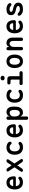

<svg xmlns="http://www.w3.org/2000/svg" viewBox="2803 -3607 994 6640"><g transform="rotate(-90 3300.0 -287.0)"><path d="M460 -149Q482 -149 495.5 -132Q509 -115 509 -94Q509 -82 504 -71Q499 -60 484 -46Q468 -32 450 -22Q432 -12 410.5 -4.5Q389 3 365 6.5Q341 10 313 10Q253 10 207.5 -10.5Q162 -31 131.5 -68.5Q101 -106 84.5 -158Q68 -210 68 -271Q68 -327 81 -379.5Q94 -432 122 -472Q150 -512 195.5 -536Q241 -560 307 -560Q368 -560 409 -538.5Q450 -517 475.5 -480Q501 -443 512 -394.5Q523 -346 523 -290Q523 -266 509 -251Q495 -236 470 -236H180Q185 -200 197.5 -174Q210 -148 228 -131.5Q246 -115 268.5 -107Q291 -99 317 -99Q357 -99 385 -111.5Q413 -124 427 -136Q436 -143 443.5 -146Q451 -149 460 -149ZM181 -328H403Q408 -328 412.5 -333Q417 -338 417 -353Q417 -371 410 -388.5Q403 -406 389 -420Q375 -434 354 -442.5Q333 -451 307 -451Q280 -451 258.5 -442Q237 -433 221 -417Q205 -401 195 -378.5Q185 -356 181 -328Z M1100 -486 966 -284 1112 -64Q1125 -46 1125 -32.5Q1125 -19 1117 -9.5Q1109 0 1096 5Q1083 10 1069 10Q1049 10 1033.5 1Q1018 -8 1006 -27L900 -185L794 -27Q782 -9 766.5 0.5Q751 10 730 10Q716 10 703.5 5Q691 0 683 -9.5Q675 -19 675 -32.5Q675 -46 688 -64L834 -284L699 -486Q687 -504 687 -518Q687 -532 695 -541Q703 -550 716 -555Q729 -560 743 -560Q763 -560 779 -550Q795 -540 807 -522L900 -383L993 -522Q1005 -541 1021 -550.5Q1037 -560 1058 -560Q1072 -560 1085 -555.5Q1098 -551 1105.5 -541.5Q1113 -532 1113 -518Q1113 -504 1100 -486Z M1269 -276Q1269 -352 1289 -405.5Q1309 -459 1342.5 -493.5Q1376 -528 1421.5 -544Q1467 -560 1518 -560Q1559 -560 1591.5 -552Q1624 -544 1648 -531Q1672 -518 1688.5 -502Q1705 -486 1713 -468Q1725 -443 1719 -422Q1713 -401 1693 -390Q1675 -381 1657 -384Q1639 -387 1629 -402Q1616 -423 1590.5 -437Q1565 -451 1527 -451Q1497 -451 1471 -441Q1445 -431 1426 -409.5Q1407 -388 1396 -355Q1385 -322 1385 -277Q1385 -232 1396 -198.5Q1407 -165 1425.5 -143Q1444 -121 1470 -110Q1496 -99 1525 -99Q1552 -99 1577.5 -105Q1603 -111 1621 -127Q1636 -141 1656.5 -143.5Q1677 -146 1696 -131Q1704 -125 1708.5 -115.5Q1713 -106 1713.5 -95.5Q1714 -85 1710.5 -73.5Q1707 -62 1697 -51Q1681 -31 1661 -19Q1641 -7 1619 -0.5Q1597 6 1573 8Q1549 10 1524 10Q1468 10 1421.5 -7Q1375 -24 1341 -58.5Q1307 -93 1288 -147.5Q1269 -202 1269 -276Z M2260 -149Q2282 -149 2295.5 -132Q2309 -115 2309 -94Q2309 -82 2304 -71Q2299 -60 2284 -46Q2268 -32 2250 -22Q2232 -12 2210.5 -4.5Q2189 3 2165 6.5Q2141 10 2113 10Q2053 10 2007.5 -10.5Q1962 -31 1931.5 -68.5Q1901 -106 1884.5 -158Q1868 -210 1868 -271Q1868 -327 1881 -379.5Q1894 -432 1922 -472Q1950 -512 1995.5 -536Q2041 -560 2107 -560Q2168 -560 2209 -538.5Q2250 -517 2275.5 -480Q2301 -443 2312 -394.5Q2323 -346 2323 -290Q2323 -266 2309 -251Q2295 -236 2270 -236H1980Q1985 -200 1997.5 -174Q2010 -148 2028 -131.5Q2046 -115 2068.5 -107Q2091 -99 2117 -99Q2157 -99 2185 -111.5Q2213 -124 2227 -136Q2236 -143 2243.5 -146Q2251 -149 2260 -149ZM1981 -328H2203Q2208 -328 2212.5 -333Q2217 -338 2217 -353Q2217 -371 2210 -388.5Q2203 -406 2189 -420Q2175 -434 2154 -442.5Q2133 -451 2107 -451Q2080 -451 2058.5 -442Q2037 -433 2021 -417Q2005 -401 1995 -378.5Q1985 -356 1981 -328Z M2534 -560Q2564 -560 2578.5 -545.5Q2593 -531 2593 -503V-446Q2601 -471 2614 -491.5Q2627 -512 2645 -527.5Q2663 -543 2687 -551.5Q2711 -560 2743 -560Q2802 -560 2839.5 -537.5Q2877 -515 2898.5 -476.5Q2920 -438 2927.5 -389Q2935 -340 2935 -286Q2935 -234 2926.5 -181.5Q2918 -129 2894.5 -86.5Q2871 -44 2830.5 -17Q2790 10 2725 10Q2673 10 2637 -18Q2601 -46 2593 -93V132Q2593 162 2578.5 176Q2564 190 2535 190Q2506 190 2491.5 176Q2477 162 2477 132V-503Q2477 -531 2491 -545.5Q2505 -560 2534 -560ZM2718 -451Q2693 -451 2670 -441Q2647 -431 2630 -413.5Q2613 -396 2603 -373Q2593 -350 2593 -323V-243Q2593 -218 2601 -192.5Q2609 -167 2623.5 -146Q2638 -125 2659.5 -112Q2681 -99 2706 -99Q2743 -99 2765.5 -115.5Q2788 -132 2800 -158.5Q2812 -185 2815.5 -218Q2819 -251 2819 -283Q2819 -316 2815 -346.5Q2811 -377 2799.5 -400Q2788 -423 2768 -437Q2748 -451 2718 -451Z M3069 -276Q3069 -352 3089 -405.5Q3109 -459 3142.5 -493.5Q3176 -528 3221.5 -544Q3267 -560 3318 -560Q3359 -560 3391.5 -552Q3424 -544 3448 -531Q3472 -518 3488.5 -502Q3505 -486 3513 -468Q3525 -443 3519 -422Q3513 -401 3493 -390Q3475 -381 3457 -384Q3439 -387 3429 -402Q3416 -423 3390.5 -437Q3365 -451 3327 -451Q3297 -451 3271 -441Q3245 -431 3226 -409.5Q3207 -388 3196 -355Q3185 -322 3185 -277Q3185 -232 3196 -198.5Q3207 -165 3225.5 -143Q3244 -121 3270 -110Q3296 -99 3325 -99Q3352 -99 3377.5 -105Q3403 -111 3421 -127Q3436 -141 3456.5 -143.5Q3477 -146 3496 -131Q3504 -125 3508.5 -115.5Q3513 -106 3513.5 -95.5Q3514 -85 3510.5 -73.5Q3507 -62 3497 -51Q3481 -31 3461 -19Q3441 -7 3419 -0.5Q3397 6 3373 8Q3349 10 3324 10Q3268 10 3221.5 -7Q3175 -24 3141 -58.5Q3107 -93 3088 -147.5Q3069 -202 3069 -276Z M4104 -109Q4130 -109 4143.5 -95Q4157 -81 4157 -55Q4157 -29 4143 -14.5Q4129 0 4104 0H3732Q3706 0 3692.5 -14.5Q3679 -29 3679 -55Q3679 -81 3692.5 -95Q3706 -109 3732 -109H3868V-374Q3868 -397 3856.5 -409Q3845 -421 3822 -421H3754Q3727 -421 3713 -435Q3699 -449 3699 -475Q3699 -501 3713 -515.5Q3727 -530 3754 -530H3887Q3936 -530 3960 -506Q3984 -482 3984 -433V-109ZM3920 -624Q3884 -624 3862.5 -642.5Q3841 -661 3841 -693Q3841 -726 3862.5 -745Q3884 -764 3920 -764Q3956 -764 3977.5 -745Q3999 -726 3999 -693Q3999 -661 3977.5 -642.5Q3956 -624 3920 -624Z M4500 10Q4440 10 4396.5 -12Q4353 -34 4324 -73Q4295 -112 4281 -164Q4267 -216 4267 -276Q4267 -335 4280.5 -387Q4294 -439 4323 -477.5Q4352 -516 4396 -538Q4440 -560 4500 -560Q4560 -560 4604 -538Q4648 -516 4677 -477.5Q4706 -439 4719.5 -387.5Q4733 -336 4733 -276Q4733 -216 4719 -164Q4705 -112 4676.5 -73Q4648 -34 4604 -12Q4560 10 4500 10ZM4500 -95Q4530 -95 4552.5 -109Q4575 -123 4589.5 -147Q4604 -171 4611 -204Q4618 -237 4618 -276Q4618 -314 4611.5 -347Q4605 -380 4590.5 -403.5Q4576 -427 4553.5 -441Q4531 -455 4500 -455Q4469 -455 4446.5 -441Q4424 -427 4409.5 -403Q4395 -379 4388.5 -346Q4382 -313 4382 -275Q4382 -237 4389 -204Q4396 -171 4410.5 -147Q4425 -123 4447.5 -109Q4470 -95 4500 -95Z M4996 -316V-48Q4996 -18 4982 -4Q4968 10 4939 10Q4909 10 4895 -4Q4881 -18 4881 -48V-503Q4881 -532 4895 -546Q4909 -560 4936 -560Q4964 -560 4979 -546Q4994 -532 4994 -503V-453Q5009 -504 5043 -532Q5077 -560 5129 -560Q5173 -560 5208 -545.5Q5243 -531 5267.5 -505Q5292 -479 5305.5 -443Q5319 -407 5319 -364V-48Q5319 -18 5305 -4Q5291 10 5261 10Q5232 10 5218 -4Q5204 -18 5204 -48V-336Q5204 -358 5198 -379Q5192 -400 5180.5 -416Q5169 -432 5151.5 -442Q5134 -452 5110 -452Q5084 -452 5063 -439Q5042 -426 5027.5 -406.5Q5013 -387 5004.5 -363Q4996 -339 4996 -316Z M5860 -149Q5882 -149 5895.5 -132Q5909 -115 5909 -94Q5909 -82 5904 -71Q5899 -60 5884 -46Q5868 -32 5850 -22Q5832 -12 5810.5 -4.5Q5789 3 5765 6.5Q5741 10 5713 10Q5653 10 5607.5 -10.5Q5562 -31 5531.5 -68.5Q5501 -106 5484.5 -158Q5468 -210 5468 -271Q5468 -327 5481 -379.5Q5494 -432 5522 -472Q5550 -512 5595.5 -536Q5641 -560 5707 -560Q5768 -560 5809 -538.5Q5850 -517 5875.5 -480Q5901 -443 5912 -394.5Q5923 -346 5923 -290Q5923 -266 5909 -251Q5895 -236 5870 -236H5580Q5585 -200 5597.5 -174Q5610 -148 5628 -131.5Q5646 -115 5668.5 -107Q5691 -99 5717 -99Q5757 -99 5785 -111.5Q5813 -124 5827 -136Q5836 -143 5843.5 -146Q5851 -149 5860 -149ZM5581 -328H5803Q5808 -328 5812.5 -333Q5817 -338 5817 -353Q5817 -371 5810 -388.5Q5803 -406 5789 -420Q5775 -434 5754 -442.5Q5733 -451 5707 -451Q5680 -451 5658.5 -442Q5637 -433 5621 -417Q5605 -401 5595 -378.5Q5585 -356 5581 -328Z M6301 10Q6269 10 6240.5 6Q6212 2 6187.5 -7Q6163 -16 6141 -30.5Q6119 -45 6099 -67Q6088 -79 6082 -93.5Q6076 -108 6076 -124Q6076 -150 6089 -162Q6102 -174 6122 -174Q6132 -174 6142 -170.5Q6152 -167 6162 -158Q6193 -131 6225 -114Q6257 -97 6300 -97Q6317 -97 6337 -99Q6357 -101 6374 -107Q6391 -113 6402 -124Q6413 -135 6413 -154Q6413 -172 6402 -184.5Q6391 -197 6374 -206.5Q6357 -216 6337 -221.5Q6317 -227 6300 -230Q6264 -238 6227.5 -248Q6191 -258 6161.5 -276.5Q6132 -295 6113.5 -325Q6095 -355 6095 -403Q6095 -445 6110.5 -474.5Q6126 -504 6153 -523Q6180 -542 6217.5 -551Q6255 -560 6300 -560Q6363 -560 6416 -540Q6469 -520 6497 -483Q6504 -473 6508 -462.5Q6512 -452 6512 -439Q6512 -416 6499.5 -402Q6487 -388 6464 -388Q6453 -388 6440.5 -392Q6428 -396 6418 -407Q6398 -426 6370.5 -439.5Q6343 -453 6300 -453Q6281 -453 6264.5 -450Q6248 -447 6235.5 -440.5Q6223 -434 6216.5 -424Q6210 -414 6210 -400Q6210 -384 6218.5 -373Q6227 -362 6240.5 -355Q6254 -348 6270 -343.5Q6286 -339 6300 -336Q6338 -328 6378.5 -316.5Q6419 -305 6452.5 -285Q6486 -265 6507.5 -233Q6529 -201 6529 -152Q6529 -105 6510 -74Q6491 -43 6459.5 -24.5Q6428 -6 6386.5 2Q6345 10 6301 10Z"/></g></svg>

Font: Maple Mono SemiBold
Style: Regular
Weight: 600
Monospace: yes
Designer: subframe7536
Version: Version 7.000